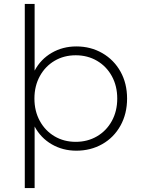

<svg xmlns="http://www.w3.org/2000/svg" viewBox="-20 -762 715 976"><path d="M626 -261Q626 -184 592.5 -123.5Q559 -63 500 -29.5Q441 4 368 4Q299 4 243 -28.5Q187 -61 156 -119V194H106V-742H156V-403Q187 -461 243 -493.5Q299 -526 368 -526Q441 -526 500 -492Q559 -458 592.5 -398Q626 -338 626 -261ZM576 -261Q576 -325 548.5 -375Q521 -425 473 -453Q425 -481 365 -481Q305 -481 257.5 -453Q210 -425 182.5 -375Q155 -325 155 -261Q155 -197 182.5 -147Q210 -97 257.5 -69Q305 -41 365 -41Q425 -41 473 -69Q521 -97 548.5 -147Q576 -197 576 -261Z"/></svg>

Font: Montserrat Alternates Light
Style: Regular
Weight: 300
Designer: Julieta Ulanovsky
Foundry: Julieta Ulanovsky
Version: Version 7.200